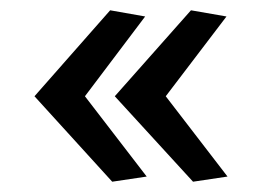

<svg xmlns="http://www.w3.org/2000/svg" viewBox="-20 -521 506 373"><path d="M47 -334 194 -501 262 -489 145 -334 265 -178 198 -168ZM203 -334 351 -501 420 -489 302 -334 422 -178 355 -168Z"/></svg>

Font: Rosario SemiBold
Style: Regular
Weight: 600
Designer: Hector Gatti
Foundry: Omnibus Type
Version: Version 1.101; ttfautohint (v1.8.1.43-b0c9)